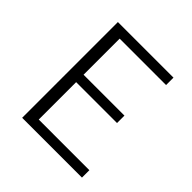

<svg xmlns="http://www.w3.org/2000/svg" viewBox="-176 -795 933 933"><g transform="rotate(45 290.5 -329.0)"><path d="M175 -51H523V0H112V-658H494V-607H175V-359H456V-308H175Z"/></g></svg>

Font: EauTestSC Semilight
Style: Regular
Weight: 300
Designer: Christian Thalmann (Catharsis Fonts)
Version: Version 0.001;PS 000.001;hotconv 1.0.88;makeotf.lib2.5.64775